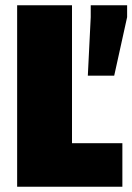

<svg xmlns="http://www.w3.org/2000/svg" viewBox="-20 -708 502 728"><path d="M45 0V-688H253V-165H444V0ZM313 -421 324 -643V-688H462V-643L413 -421Z"/></svg>

Font: Saira Semi Condensed Black
Style: Regular
Weight: 900
Width: 4
Designer: Hector Gatti with collaboration of the Omnibus-Type team
Foundry: Omnibus-Type
Version: Version 1.001; ttfautohint (v1.8)